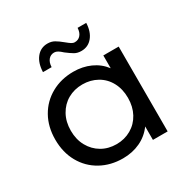

<svg xmlns="http://www.w3.org/2000/svg" viewBox="-167 -885 1017 1039"><g transform="rotate(-30 341.0 -365.5)"><path d="M591 -530H495V-450C473.7 -478 447 -499.2 415 -513.5C383 -527.8 348 -535 310 -535C258.7 -535 212.7 -523.7 172 -501C131.3 -478.3 99.5 -446.7 76.5 -406C53.5 -365.3 42 -318.3 42 -265C42 -211.7 53.5 -164.5 76.5 -123.5C99.5 -82.5 131.3 -50.7 172 -28C212.7 -5.3 258.7 6 310 6C349.3 6 385.3 -1.7 418 -17C450.7 -32.3 477.7 -54.7 499 -84V0H591ZM409 -101.5C381.7 -85.8 351.3 -78 318 -78C284 -78 253.5 -85.8 226.5 -101.5C199.5 -117.2 178.2 -139.2 162.5 -167.5C146.8 -195.8 139 -228.3 139 -265C139 -301.7 146.8 -334.2 162.5 -362.5C178.2 -390.8 199.5 -412.7 226.5 -428C253.5 -443.3 284 -451 318 -451C351.3 -451 381.7 -443.3 409 -428C436.3 -412.7 457.7 -390.8 473 -362.5C488.3 -334.2 496 -301.7 496 -265C496 -228.3 488.3 -195.8 473 -167.5C457.7 -139.2 436.3 -117.2 409 -101.5ZM363.5 -620C375.2 -613.3 389 -610 405 -610C433.7 -610 456.8 -620.8 474.5 -642.5C492.2 -664.2 501.7 -693 503 -729H449C448.3 -710.3 443.3 -695.7 434 -685C424.7 -674.3 412.7 -669 398 -669C390.7 -669 383.7 -671.2 377 -675.5C370.3 -679.8 361.3 -686.7 350 -696C334 -709.3 319.8 -719.5 307.5 -726.5C295.2 -733.5 281 -737 265 -737C236.3 -737 213.2 -726 195.5 -704C177.8 -682 168.3 -652.3 167 -615H221C221.7 -634.3 226.7 -649.5 236 -660.5C245.3 -671.5 257.3 -677 272 -677C279.3 -677 286.7 -674.8 294 -670.5C301.3 -666.2 310 -659.3 320 -650C337.3 -636.7 351.8 -626.7 363.5 -620Z"/></g></svg>

Font: ICO Headline
Style: Regular
Weight: 500
Designer: Julieta Ulanovsky
Foundry: Julieta Ulanovsky
Version: Version 7.200